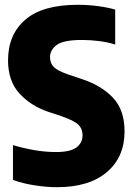

<svg xmlns="http://www.w3.org/2000/svg" viewBox="-20 -770 552 800"><path d="M217.5 10Q174.5 10 124.2 2.2Q74 -5.5 34 -20.5V-165.5Q75 -153 121.2 -144.8Q167.5 -136.5 213.5 -136.5Q272.5 -136.5 298.2 -155.5Q324 -174.5 324 -206.5Q324 -233.5 306 -250.8Q288 -268 235.5 -286L180 -304.5Q108 -329 60.8 -380.8Q13.5 -432.5 13.5 -518.5Q13.5 -626 85.5 -688Q157.5 -750 303.5 -750Q348 -750 388.8 -744.5Q429.5 -739 460 -730V-584.5Q430 -594 393.8 -598.8Q357.5 -603.5 321.5 -603.5Q244.5 -603.5 216.5 -582.8Q188.5 -562 188.5 -532Q188.5 -506.5 204 -490.8Q219.5 -475 266 -459L321.5 -440.5Q403 -413.5 451 -362.5Q499 -311.5 499 -222.5Q499 -115.5 425.2 -52.8Q351.5 10 217.5 10Z"/></svg>

Font: Encode Sans Cnd XBd
Style: Regular
Weight: 800
Width: 3
Designer: Multiple Designers
Foundry: Impallari Type
Version: Version 3.002; ttfautohint (v1.8.3) -l 8 -r 50 -G 200 -x 14 